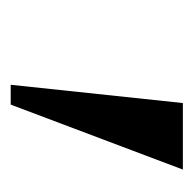

<svg xmlns="http://www.w3.org/2000/svg" viewBox="-21 -843 370 368"><g transform="rotate(90 164.0 -659.0)"><path d="M305 -824.5 180.5 -494.5H142.5L177.5 -824.5Z"/></g></svg>

Font: Merriweather 120pt Black
Style: Italic
Weight: 900
Italic angle: -7.8°
Version: Version 2.101